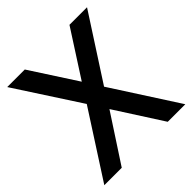

<svg xmlns="http://www.w3.org/2000/svg" viewBox="-198 -890 1036 1036"><g transform="rotate(-45 320.0 -372.5)"><path d="M11 0H144L321 -271L495 0H629L386 -377L624 -745H490L320 -481L149 -745H15L254 -377Z"/></g></svg>

Font: Mluvka SemiBold
Style: Regular
Weight: 600
Designer: Modified by Jiří Krblich, Original typeface by Gumpita Rahayu
Foundry: Gumpita Rahayu & Jiří Krblich
Version: Version 2.000;Glyphs 3.1.1 (3134)